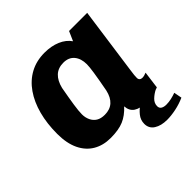

<svg xmlns="http://www.w3.org/2000/svg" viewBox="-176 -664 951 951"><g transform="rotate(-45 300.0 -188.5)"><path d="M204 10Q152 10 113 -13Q74 -36 52.5 -81Q31 -126 31 -192Q31 -264 47 -324Q63 -384 94 -428.5Q125 -473 169.5 -497Q214 -521 271 -521Q318 -521 354.5 -505.5Q391 -490 411 -461L433 -511H560L512 -167Q508 -141 507 -129Q506 -117 506 -109Q506 -100 511.5 -95Q517 -90 526 -90Q533 -90 540.5 -92Q548 -94 555 -97L543 -6Q527 1 504.5 5.5Q482 10 454 10Q410 10 387 -5.5Q364 -21 362 -54Q331 -20 295.5 -5Q260 10 204 10ZM265 -92Q301 -92 323.5 -112Q346 -132 355 -172Q368 -241 373.5 -278Q379 -315 379 -332Q379 -372 359 -396Q339 -420 302 -420Q265 -420 242 -398.5Q219 -377 209 -336Q198 -276 192 -236Q186 -196 186 -174Q186 -151 195 -132Q204 -113 221 -102.5Q238 -92 265 -92ZM466 144Q424 144 397.5 127Q371 110 371 78Q371 51 388 30Q405 9 424 -3H533Q511 8 494.5 24Q478 40 478 61Q478 75 488.5 81.5Q499 88 516 88Q533 88 551 84Q569 80 585 74L593 116Q562 130 528 137Q494 144 466 144Z"/></g></svg>

Font: Chivo Mono
Style: Bold Italic
Weight: 700
Italic angle: -8.05°
Monospace: yes
Version: Version 1.008